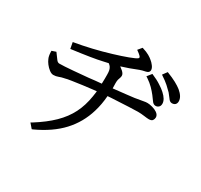

<svg xmlns="http://www.w3.org/2000/svg" viewBox="-171 -999 1343 1286"><g transform="rotate(30 500.0 -356.0)"><path d="M974 -588Q974 -572 965 -563Q956 -554 939.5 -554Q923 -554 910 -574Q900 -588 885 -606Q867 -624 847.5 -642Q828 -660 787 -687L812 -721Q858 -703 885.5 -688Q913 -673 932 -658Q974 -623 974 -588ZM887 -519Q887 -502 877 -493Q867 -484 854 -484Q836 -484 823 -504Q815 -516 799 -536.5Q783 -557 763 -577.5Q743 -598 712 -619L702 -625L729 -659Q774 -640 801 -622Q830 -604 847 -588Q887 -552 887 -519ZM671 -734Q683 -725 696 -708Q709 -691 709 -676Q709 -661 694 -654Q684 -650 672 -648Q660 -646 640 -639Q576 -613 517 -595Q530 -586 541 -576Q558 -560 558 -546Q558 -536 554.5 -527.5Q551 -519 548.5 -509.5Q546 -500 546 -482Q547 -462 547 -442Q617 -449 651.5 -453.5Q686 -458 706 -460Q763 -469 773.5 -471.5Q784 -474 799 -474Q814 -474 836.5 -468Q859 -462 875 -451Q895 -437 895 -418Q895 -405 887.5 -394.5Q880 -384 859 -384Q847 -384 822 -387.5Q797 -391 771 -391Q735 -391 570 -382Q556 -381 543 -380Q538 -313 520 -254Q489 -150 416.5 -71.5Q344 7 222 63L214 66L184 31L195 25Q278 -27 332 -80Q386 -133 416.5 -193.5Q447 -254 459 -330Q462 -350 465 -372Q455 -371 444 -370Q404 -366 362 -360L285 -349Q250 -344 234 -339H233Q212 -335 194.5 -328Q177 -321 157 -321Q142 -321 125 -334Q108 -347 95 -364Q82 -381 76 -396Q67 -414 66 -447V-455L98 -466Q118 -438 132 -420Q142 -407 155 -407Q188 -407 259.5 -413Q331 -419 372 -423Q420 -429 468 -433Q469 -454 469 -471.5Q469 -489 469 -503Q469 -524 466 -537Q463 -550 455 -561Q449 -568 440 -575Q429 -573 399 -566Q337 -551 169 -529L160 -577Q296 -600 431 -641Q491 -659 538 -676.5Q585 -694 595 -703Q599 -706 599 -708.5Q599 -711 598.5 -713.5Q598 -716 591.5 -723Q585 -730 560 -748L585 -778Q621 -767 640.5 -755.5Q660 -744 671 -734Z"/></g></svg>

Font: Early Summer Mincho Screen
Style: Regular
Weight: 400
Designer: GuiWonder
Version: Version 1.002